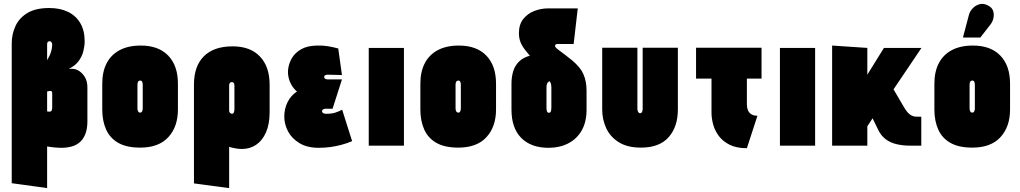

<svg xmlns="http://www.w3.org/2000/svg" viewBox="-20 -745 5218 982"><path d="M40 -523V192L221 217V4Q227 5 237 6.5Q247 8 257.5 9Q268 10 278 10.5Q288 11 294 11Q321 11 345.5 4.5Q370 -2 388 -17.5Q406 -33 416.5 -59.5Q427 -86 427 -125V-298Q427 -329 414.5 -350Q402 -371 384.5 -382Q367 -393 351 -393H332Q365 -409 382.5 -433Q400 -457 406.5 -484Q413 -511 413 -534Q413 -589 390.5 -627Q368 -665 327.5 -684.5Q287 -704 232 -704Q163 -704 121 -679Q79 -654 59.5 -612.5Q40 -571 40 -523ZM221 -517Q221 -524 222.5 -527.5Q224 -531 227 -532.5Q230 -534 234 -534Q238 -534 240.5 -532Q243 -530 245 -526.5Q247 -523 247 -516Q247 -508 245.5 -499Q244 -490 241.5 -481.5Q239 -473 235.5 -465Q232 -457 228 -450L221 -437ZM221 -175V-277L225 -278Q227 -279 229 -279Q231 -279 233 -279.5Q235 -280 237 -280Q239 -280 241 -279.5Q243 -279 244.5 -277.5Q246 -276 246.5 -273.5Q247 -271 247 -266V-198Q247 -192 246.5 -187.5Q246 -183 244.5 -180Q243 -177 240 -175.5Q237 -174 232 -174Q231 -174 229.5 -174Q228 -174 226.5 -174.5Q225 -175 223.5 -175Q222 -175 221.5 -175Q221 -175 221 -175Z M890 -185V-317Q890 -409 840.5 -460.5Q791 -512 700 -512Q636 -512 592 -488.5Q548 -465 525.5 -421.5Q503 -378 503 -317V-185Q503 -126 523 -82Q543 -38 585.5 -14Q628 10 697 10Q792 10 841 -43.5Q890 -97 890 -185ZM710 -311V-191Q710 -185 708.5 -180Q707 -175 704.5 -172Q702 -169 697 -169Q692 -169 689 -172Q686 -175 684.5 -180Q683 -185 683 -191V-311Q683 -318 684.5 -323Q686 -328 689.5 -330.5Q693 -333 697 -333Q702 -333 704.5 -330.5Q707 -328 708.5 -323Q710 -318 710 -311Z M1359 -171V-312Q1359 -404 1309.5 -456Q1260 -508 1170 -508Q1074 -508 1023 -457.5Q972 -407 972 -312V193L1152 217V6Q1158 8 1166 10Q1174 12 1182.5 13.5Q1191 15 1199.5 16Q1208 17 1217 17Q1258 17 1290 -4.5Q1322 -26 1340.5 -68Q1359 -110 1359 -171ZM1179 -307V-187Q1179 -180 1177.5 -174.5Q1176 -169 1173.5 -166Q1171 -163 1167 -163Q1165 -163 1162.5 -164Q1160 -165 1157.5 -167Q1155 -169 1153.5 -172.5Q1152 -176 1152 -180V-307Q1152 -313 1153.5 -317Q1155 -321 1158 -323Q1161 -325 1165 -325Q1170 -325 1173 -323Q1176 -321 1177.5 -317Q1179 -313 1179 -307Z M1729 -361 1710 -497Q1681 -505 1654.5 -509Q1628 -513 1601 -512Q1552 -511 1521 -493.5Q1490 -476 1474 -449.5Q1458 -423 1454 -393Q1451 -373 1455.5 -351Q1460 -329 1471.5 -309.5Q1483 -290 1499 -277Q1468 -257 1451 -223Q1434 -189 1434 -149Q1434 -110 1453 -73.5Q1472 -37 1511.5 -13Q1551 11 1610 11Q1641 11 1670 7Q1699 3 1727 -4.5Q1755 -12 1781 -23L1730 -184Q1722 -180 1713.5 -176Q1705 -172 1695 -169Q1685 -166 1674 -164.5Q1663 -163 1649 -163Q1643 -163 1638 -164.5Q1633 -166 1630 -169Q1627 -172 1627 -176Q1627 -179 1628.5 -181.5Q1630 -184 1632.5 -185.5Q1635 -187 1638.5 -188Q1642 -189 1646 -189H1681L1729 -339H1656Q1651 -339 1646.5 -340.5Q1642 -342 1640 -345Q1638 -348 1638 -352Q1638 -356 1640 -358Q1642 -360 1646 -361.5Q1650 -363 1655 -363Q1666 -363 1677.5 -362.5Q1689 -362 1702 -362Q1715 -362 1729 -361Z M1866 0H2046V-500H1866Z M2517 -185V-317Q2517 -409 2467.5 -460.5Q2418 -512 2327 -512Q2263 -512 2219 -488.5Q2175 -465 2152.5 -421.5Q2130 -378 2130 -317V-185Q2130 -126 2150 -82Q2170 -38 2212.5 -14Q2255 10 2324 10Q2419 10 2468 -43.5Q2517 -97 2517 -185ZM2337 -311V-191Q2337 -185 2335.5 -180Q2334 -175 2331.5 -172Q2329 -169 2324 -169Q2319 -169 2316 -172Q2313 -175 2311.5 -180Q2310 -185 2310 -191V-311Q2310 -318 2311.5 -323Q2313 -328 2316.5 -330.5Q2320 -333 2324 -333Q2329 -333 2331.5 -330.5Q2334 -328 2335.5 -323Q2337 -318 2337 -311Z M2830 -520H2914L2935 -702H2781Q2747 -702 2713 -689Q2679 -676 2656.5 -648Q2634 -620 2634 -575Q2634 -550 2642.5 -528.5Q2651 -507 2671 -483L2690 -460Q2656 -451 2635 -430.5Q2614 -410 2605 -381Q2596 -352 2596 -317V-184Q2596 -90 2646 -39.5Q2696 11 2786 11Q2842 11 2886 -11.5Q2930 -34 2955 -77.5Q2980 -121 2980 -184V-281Q2980 -305 2976 -326Q2972 -347 2964 -365.5Q2956 -384 2944 -398Q2927 -419 2908.5 -434.5Q2890 -450 2871 -464Q2852 -478 2831 -494Q2829 -496 2826 -498.5Q2823 -501 2821 -504Q2819 -507 2819 -510Q2819 -514 2820.5 -516Q2822 -518 2824.5 -519Q2827 -520 2830 -520ZM2800 -297V-193Q2800 -187 2799 -181Q2798 -175 2795 -171.5Q2792 -168 2787 -168Q2783 -168 2780 -171.5Q2777 -175 2776 -181Q2775 -187 2775 -193V-296Q2775 -301 2775.5 -306Q2776 -311 2777.5 -315.5Q2779 -320 2782 -323.5Q2785 -327 2790 -330L2793 -326Q2797 -321 2798 -316Q2799 -311 2799.5 -306Q2800 -301 2800 -297Z M3447 -185V-501H3267V-190Q3267 -183 3265.5 -177.5Q3264 -172 3261.5 -169Q3259 -166 3254 -166Q3249 -166 3246 -169.5Q3243 -173 3241.5 -178.5Q3240 -184 3240 -190V-501H3060V-185Q3060 -134 3080.5 -89.5Q3101 -45 3145 -17.5Q3189 10 3258 10Q3353 10 3400 -43.5Q3447 -97 3447 -185Z M3800 -210V-343H3875V-501H3540V-343H3619V-169Q3619 -140 3627.5 -108.5Q3636 -77 3656.5 -49.5Q3677 -22 3712 -4.5Q3747 13 3800 13L3854 -153Q3834 -153 3822 -161Q3810 -169 3805 -182Q3800 -195 3800 -210Z M3969 0H4149V-500H3969Z M4604 -196 4550 -288 4693 -500H4501L4416 -363V-500L4236 -512V0H4416V-99L4443 -140L4472 -80Q4487 -50 4510.5 -32.5Q4534 -15 4566 -7.5Q4598 0 4636 0H4692V-148H4689Q4677 -148 4663 -148.5Q4649 -149 4634.5 -159Q4620 -169 4604 -196Z M5146 -185V-317Q5146 -409 5096.5 -460.5Q5047 -512 4956 -512Q4892 -512 4848 -488.5Q4804 -465 4781.5 -421.5Q4759 -378 4759 -317V-185Q4759 -126 4779 -82Q4799 -38 4841.5 -14Q4884 10 4953 10Q5048 10 5097 -43.5Q5146 -97 5146 -185ZM4966 -311V-191Q4966 -185 4964.5 -180Q4963 -175 4960.5 -172Q4958 -169 4953 -169Q4948 -169 4945 -172Q4942 -175 4940.5 -180Q4939 -185 4939 -191V-311Q4939 -318 4940.5 -323Q4942 -328 4945.5 -330.5Q4949 -333 4953 -333Q4958 -333 4960.5 -330.5Q4963 -328 4964.5 -323Q4966 -318 4966 -311ZM5046 -620Q5057 -634 5061 -652.5Q5065 -671 5059.5 -689Q5054 -707 5033 -717Q5011 -729 4990.5 -723.5Q4970 -718 4955.5 -703Q4941 -688 4936 -670L4905 -553H4994Z"/></svg>

Font: Advent Pro Black
Style: Regular
Weight: 900
Version: Version 3.000